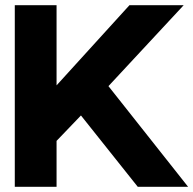

<svg xmlns="http://www.w3.org/2000/svg" viewBox="-20 -722 745 740"><path d="M292 -277 198 -179V-2H37V-702H198V-393L479 -702H688L398 -390L705 -2H511Z"/></svg>

Font: Montserrat GRBold
Style: Regular
Weight: 700
Designer: Julieta Ulanovsky
Foundry: Julieta Ulanovsky
Version: Version 1.00 May 29, 2023, initial release